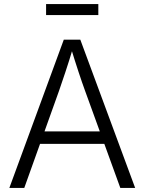

<svg xmlns="http://www.w3.org/2000/svg" viewBox="-20 -922 709 942"><path d="M25.9 0 293 -727.5H374L643.1 0H570.3L397.5 -476.1Q382.8 -516.1 365.5 -568.6Q348.1 -621.1 325.2 -695.8H340.8Q318.4 -620.6 300.5 -567.4Q282.7 -514.2 269.5 -476.1L99.1 0ZM150.4 -216.3V-277.3H518.6V-216.3ZM462.4 -901.9V-848.1H206.1V-901.9Z"/></svg>

Font: Inter 16pt Light
Style: Regular
Weight: 300
Version: Version 4.001;git-66647c0bb